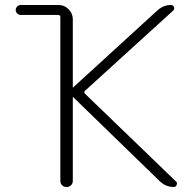

<svg xmlns="http://www.w3.org/2000/svg" viewBox="-20 -750 767 770"><path d="M63 -690Q55 -690 49 -696Q43 -702 43 -710Q43 -718 49 -724Q55 -730 63 -730H215Q238 -730 255 -713Q272 -696 272 -673V-400Q272 -399 273 -399L274 -400L611 -708Q635 -730 666 -730Q674 -730 677.5 -722Q681 -714 675 -708L321 -386Q315 -380 321 -374L686 -22Q692 -17 688.5 -8.5Q685 0 677 0Q646 0 622 -22L274 -360Q274 -361 273 -361Q272 -361 272 -360V-25Q272 -14 265 -7Q258 0 247 0Q236 0 229 -7Q222 -14 222 -25V-681Q222 -690 213 -690Z"/></svg>

Font: Rounded Mplus 1c Light
Style: Regular
Weight: 300
Version: Version 1.059.20150529